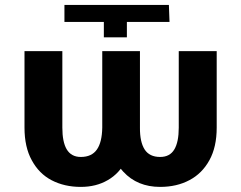

<svg xmlns="http://www.w3.org/2000/svg" viewBox="-20 -731 957 761"><path d="M391.6 -583V-644H235.4V-711.4H649.4L651.9 -644H482.9V-583ZM385.3 -225.1V-528.3H506.8V-225.1Q506.8 -148.9 480 -96.2Q453.6 -43.5 407.2 -17.1Q361.3 9.8 300.3 9.8Q235.4 9.8 184.6 -16.6Q134.8 -42.5 106 -95.7Q77.1 -147.9 77.1 -225.1V-528.3H227.1V-225.1Q227.1 -168.9 244.1 -139.6Q262.2 -108.9 300.3 -108.9Q343.8 -108.9 364.3 -138.7Q384.3 -167.5 385.3 -225.1ZM688.5 -225.1V-528.3H838.9V-225.1Q838.9 -148.4 810.1 -96.2Q781.2 -43.5 731 -17.1Q680.7 9.8 614.7 9.8Q524.4 9.8 468.8 -50.3Q413.1 -110.8 413.6 -225.1V-528.3H534.7V-225.1Q534.2 -168.5 553.2 -138.7Q572.3 -108.9 614.7 -108.9Q653.3 -108.9 670.9 -138.7Q688.5 -168 688.5 -225.1Z"/></svg>

Font: My Font
Style: Bold
Weight: 500
Designer: Rasmus Andersson
Foundry: rsms
Version: Version 0.001